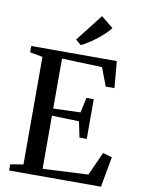

<svg xmlns="http://www.w3.org/2000/svg" viewBox="-104 -1058 832 1128"><g transform="rotate(10 312.0 -494.0)"><path d="M108 -49.5V-691.5L32 -705.5V-743H542.5L556.5 -584H504.5L463 -693L223 -701.5V-403.5L385 -409L404.5 -499H448V-262H404.5L385 -356L223 -361V-44L494 -57.5L557 -197L612 -181.5L579 0H31V-37ZM317 -799 285 -826 411.5 -988 483.5 -929Q470.5 -912 450.5 -893Q430.5 -874 407.5 -856Q384.5 -838 361.5 -823Q338.5 -808 318 -799Z"/></g></svg>

Font: Merriweather 72pt Medium
Style: Regular
Weight: 500
Version: Version 2.100